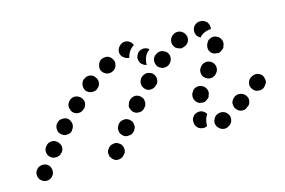

<svg xmlns="http://www.w3.org/2000/svg" viewBox="-77 -384 779 525"><g transform="rotate(-15 313.0 -121.5)"><path d="M22 16Q23 11 22 7Q21 3 19 -1Q16 -5 13 -7Q5 -12 -4 -10Q-13 -9 -18 -1L-19 0Q-24 7 -22 17Q-20 26 -12 31Q-5 36 5 34Q14 32 19 24Q22 20 22 16ZM227 11Q228 7 227 3Q227 -2 224 -6Q222 -10 218 -12Q211 -18 202 -16Q192 -15 187 -8L186 -6Q183 -3 182 1Q181 6 182 10Q182 15 185 18Q187 22 191 25Q198 31 207 29Q216 28 222 20L223 19Q226 16 227 11ZM529 8Q532 -1 529 -9Q527 -13 524 -16Q521 -20 517 -21Q512 -23 508 -23Q503 -23 499 -21H498Q489 -17 486 -8Q482 0 486 9Q488 13 491 16Q494 19 498 21Q502 23 507 23Q511 23 516 21L517 20Q525 17 529 8ZM438 2Q431 -3 429 -12Q429 -13 429 -15Q428 -19 429 -23Q430 -28 433 -31Q435 -35 439 -37Q443 -39 448 -40Q455 -41 461 -38Q468 -34 471 -28Q467 -23 465 -17Q462 -8 462 1Q462 2 462 3Q460 4 459 5Q457 5 455 6Q446 7 438 2ZM588 -24Q590 -28 591 -32Q592 -36 591 -41Q590 -45 587 -49Q582 -56 573 -58Q564 -60 556 -55L555 -54Q551 -51 549 -48Q546 -44 545 -39Q545 -35 546 -31Q546 -26 549 -23Q554 -15 563 -13Q573 -11 580 -17L581 -18Q585 -20 588 -24ZM64 -46Q62 -55 55 -61Q48 -67 39 -66Q29 -65 24 -58L23 -57Q17 -50 18 -41Q19 -31 27 -25Q34 -20 43 -21Q53 -22 58 -29H59Q65 -37 64 -46ZM270 -44Q271 -48 270 -53Q270 -57 268 -61Q265 -65 262 -68Q258 -70 254 -72Q250 -73 245 -72Q241 -72 237 -70Q233 -68 230 -64L229 -63Q227 -59 225 -55Q224 -51 225 -46Q225 -42 227 -38Q230 -34 233 -31Q237 -28 241 -27Q245 -26 250 -27Q254 -27 258 -29Q262 -31 265 -35L266 -36Q268 -40 270 -44ZM645 -65Q648 -68 649 -73Q649 -77 648 -82Q647 -86 645 -90Q640 -97 630 -99Q621 -100 614 -95L612 -94Q609 -92 606 -88Q604 -84 603 -80Q602 -75 603 -71Q604 -67 607 -63Q612 -55 621 -54Q631 -52 638 -57L639 -58Q643 -61 645 -65ZM445 -78Q448 -69 456 -64Q460 -62 465 -62Q469 -61 473 -62Q478 -64 481 -67Q485 -69 487 -73V-75Q492 -83 489 -92Q486 -101 478 -105Q474 -107 470 -108Q465 -108 461 -107Q457 -106 453 -103Q450 -100 448 -96L447 -95Q443 -87 445 -78ZM108 -97Q107 -106 101 -113Q94 -119 84 -118Q75 -118 69 -111L68 -110Q62 -103 63 -94Q63 -85 70 -79Q77 -72 86 -73Q96 -73 102 -80V-81Q108 -88 108 -97ZM314 -97Q316 -102 315 -106Q315 -111 313 -115Q311 -118 308 -121Q300 -128 291 -127Q282 -126 276 -119L275 -118Q272 -115 271 -110Q269 -106 269 -102Q270 -97 272 -93Q274 -89 277 -86Q284 -80 294 -81Q303 -81 309 -89L310 -90Q313 -93 314 -97ZM483 -138Q485 -129 493 -124Q501 -119 510 -121Q519 -123 524 -131L525 -132Q530 -140 528 -149Q526 -158 518 -163Q510 -168 501 -166Q492 -164 487 -156L486 -155Q481 -147 483 -138ZM156 -145Q156 -154 149 -161Q143 -167 133 -168Q124 -168 117 -161Q114 -158 112 -154Q110 -150 110 -145Q110 -141 112 -137Q113 -132 116 -129Q123 -122 132 -122Q142 -122 148 -129H149Q155 -135 156 -145ZM363 -157Q363 -166 356 -173Q353 -176 349 -177Q345 -179 340 -179Q336 -179 332 -177Q327 -175 324 -172L323 -171Q317 -164 317 -155Q317 -146 324 -139Q327 -136 331 -134Q335 -133 340 -133Q344 -133 348 -135Q352 -136 355 -140L357 -141Q363 -147 363 -157ZM207 -188Q208 -197 202 -204Q197 -212 187 -213Q178 -214 171 -208H170Q163 -202 162 -193Q161 -183 166 -176Q172 -169 181 -168Q191 -167 198 -172V-173Q206 -178 207 -188ZM414 -202Q415 -212 409 -219Q406 -222 402 -224Q398 -226 394 -227Q390 -227 385 -226Q381 -225 378 -222L376 -221Q369 -215 368 -206Q368 -196 373 -189Q376 -186 380 -184Q384 -181 389 -181Q393 -181 397 -182Q402 -183 405 -186L406 -187Q413 -193 414 -202ZM519 -197Q522 -188 530 -184Q534 -182 539 -182Q543 -181 547 -182Q552 -184 555 -187Q559 -189 561 -193V-195Q566 -203 563 -212Q560 -221 552 -225Q548 -227 544 -228Q539 -228 535 -227Q531 -225 527 -223Q524 -220 522 -216L521 -214Q517 -206 519 -197ZM343 -202Q342 -202 342 -202Q340 -202 339 -203Q333 -206 329 -212Q326 -218 326 -225V-226Q327 -230 329 -234Q331 -238 334 -241Q338 -244 342 -245Q346 -247 351 -246Q355 -246 358 -244Q362 -243 364 -240Q364 -240 363 -239L362 -238Q355 -233 351 -225Q347 -217 346 -208Q346 -204 346 -201Q345 -201 343 -201Q343 -201 343 -202ZM263 -222Q266 -231 261 -239Q257 -247 248 -250Q239 -252 231 -248H230Q222 -243 220 -234Q217 -225 221 -217Q226 -209 235 -206Q244 -204 252 -208Q261 -213 263 -222ZM472 -236Q475 -245 471 -253Q466 -262 458 -265Q449 -268 440 -264L439 -263Q431 -259 428 -250Q425 -241 429 -233Q431 -229 434 -226Q438 -223 442 -222Q446 -220 450 -220Q455 -221 459 -223H460Q469 -227 472 -236ZM286 -241Q283 -245 282 -249Q280 -258 285 -266Q290 -274 299 -277Q308 -279 315 -275Q323 -271 326 -262Q323 -261 320 -258Q313 -252 309 -244Q306 -238 305 -232Q301 -232 298 -233Q295 -234 292 -236Q289 -238 286 -241ZM504 -274Q511 -279 521 -278H522Q531 -276 537 -269Q542 -261 541 -252Q541 -251 541 -251Q541 -251 541 -250Q534 -250 528 -248Q520 -246 512 -240Q510 -237 508 -235Q501 -238 497 -245Q494 -252 495 -259Q496 -268 504 -274Z"/></g></svg>

Font: FRB American Cursive Guidelines Dotted Extrabold
Style: Bold Italic
Weight: 800
Italic angle: -25°
Version: Version 2.0;Modular Font Editor K font №1